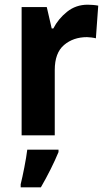

<svg xmlns="http://www.w3.org/2000/svg" viewBox="-20 -576 457 817"><path d="M353 -556Q363 -556 375.5 -555Q388 -554 398 -552L388 -413Q381 -415 369 -416.5Q357 -418 350 -418Q292 -418 252.5 -384.5Q213 -351 213 -278V0H72V-546H179L200 -455H207Q228 -496 265.5 -526Q303 -556 353 -556ZM229 71Q215 105 195.5 144Q176 183 154 221H68V208Q75 180 83.5 136.5Q92 93 96 61H229Z"/></svg>

Font: Noto Sans Sinhala SemiCondensed
Style: Bold
Weight: 700
Width: 4
Designer: Jelle Bosma - Monotype Design Team
Foundry: Monotype Imaging Inc.
Version: Version 2.006; ttfautohint (v1.8.4.7-5d5b)